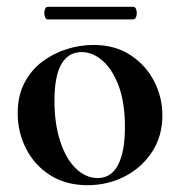

<svg xmlns="http://www.w3.org/2000/svg" viewBox="-20 -531 529 564"><path d="M237 13Q174 13 128 -16Q82 -45 57 -93.5Q32 -142 32 -198Q32 -250 52 -288Q72 -326 105 -350.5Q138 -375 177 -387Q216 -399 254 -399Q318 -399 363.5 -369Q409 -339 433 -292Q457 -245 457 -192Q457 -131 426.5 -84.5Q396 -38 346 -12.5Q296 13 237 13ZM267 -8Q307 -8 327 -47Q347 -86 347 -157Q347 -230 328.5 -279Q310 -328 281 -353Q252 -378 220 -378Q181 -378 160.5 -343Q140 -308 140 -235Q140 -167 157 -115.5Q174 -64 203 -36Q232 -8 267 -8ZM120 -474Q114 -474 111.5 -483.5Q109 -493 111.5 -502Q114 -511 120 -511H371Q378 -511 380.5 -502Q383 -493 380.5 -483.5Q378 -474 371 -474Z"/></svg>

Font: Cormorant Infant Light
Style: Regular
Weight: 300
Designer: Christian Thalmann (Catharsis Fonts)
Foundry: Catharsis Fonts
Version: Version 4.001